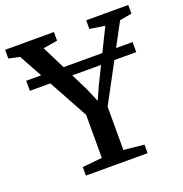

<svg xmlns="http://www.w3.org/2000/svg" viewBox="-147 -860 933 978"><g transform="rotate(-20 320.0 -371.5)"><path d="M260.5 -57V-290.5L45.5 -683L-14 -695.5V-743H250.5V-696L173 -683.5L308.5 -412L340 -337.5L373.5 -411.5L507.5 -683.5L425.5 -696V-743H653.5V-696L588 -684.5L377.5 -292V-57.5L488 -46.5V0H153.5V-46.5ZM609.5 -558V-503.5H33V-558Z"/></g></svg>

Font: Merriweather 36pt Medium
Style: Regular
Weight: 500
Version: Version 2.100